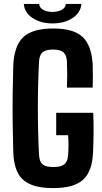

<svg xmlns="http://www.w3.org/2000/svg" viewBox="-20 -955 525 984"><path d="M253 9Q146 9 98.5 -33.5Q51 -76 48 -176Q46 -240 45 -319Q44 -398 45 -476.5Q46 -555 48 -617Q52 -720 99 -764.5Q146 -809 253 -809Q356 -809 402.5 -766.5Q449 -724 455 -625Q456 -598 456 -565.5Q456 -533 455 -506H323Q326 -573 323 -640Q321 -673 305 -687Q289 -701 253 -701Q214 -701 198 -687Q182 -673 180 -640Q174 -523 174 -400.5Q174 -278 180 -161Q182 -127 198 -113Q214 -99 253 -99Q293 -99 310 -113Q327 -127 329 -161Q331 -183 331 -211.5Q331 -240 329 -262H268V-377H458Q460 -327 459.5 -274.5Q459 -222 457 -176Q453 -76 405.5 -33.5Q358 9 253 9ZM102 -935H181Q181 -917 200 -905.5Q219 -894 249 -894Q279 -894 298 -905.5Q317 -917 317 -935H397Q394 -891 352.5 -863Q311 -835 249 -835Q188 -835 146.5 -863Q105 -891 102 -935Z"/></svg>

Font: Big Shoulders Text ExtraBold
Style: Regular
Weight: 800
Designer: Patric King
Foundry: XO Type Co
Version: Version 1.000; ttfautohint (v1.8.2)